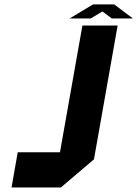

<svg xmlns="http://www.w3.org/2000/svg" viewBox="-20 -832 610 852"><path d="M345.7 -718.8H502L397 -125L250 0H31.2L58.6 -156.2H246.1ZM393.1 -812.5H486.8L569.8 -750H476.1L434.6 -781.2L382.3 -750H288.6Z"/></svg>

Font: Signwood
Style: Italic
Weight: 400
Italic angle: -10°
Designer: GGBotNet
Foundry: GGBotNet
Version: 0.95